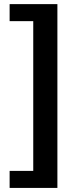

<svg xmlns="http://www.w3.org/2000/svg" viewBox="-20 -754 379 936"><path d="M259.8 -733.9V162.1H26.9V79.1H142.1V-650.9H26.9V-733.9Z"/></svg>

Font: Archivo Expanded
Style: Bold
Weight: 700
Width: 7
Designer: Hector Gatti
Foundry: Omnibus-Type
Version: Version 2.001